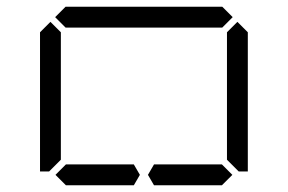

<svg xmlns="http://www.w3.org/2000/svg" viewBox="-20 -1020 856 571"><path d="M378 -531 396 -500 378 -469H377H356H355H245H181H176L145 -500L176 -531H181H228H355H356H377ZM99 -924 130 -955 161 -924V-918V-875V-545L126 -510H99ZM144 -969 175 -1000H641L672 -969L641 -938H620H439H377H196H175ZM658 -513 671 -500 640 -469H638H635H461H459H439H438L420 -500L438 -531H461H584H640ZM655 -924 686 -955 717 -924V-510H690L655 -545V-550V-875V-918Z"/></svg>

Font: DSEG14 Classic
Style: Light
Weight: 300
Designer: Keshikan(Twitter:@keshinomi_88pro)
Version: Version 0.46